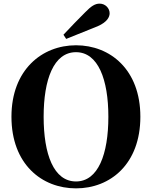

<svg xmlns="http://www.w3.org/2000/svg" viewBox="-20 -1016 835 1056"><path d="M329 -825 344 -802C402 -825 460 -849 518 -872C570 -895 583 -923 583 -943C583 -970 560 -996 528 -996C503 -996 482 -983 448 -948C410 -910 369 -868 329 -825ZM220 -374C220 -578 275 -729 398 -729C520 -729 576 -578 576 -374C576 -168 520 -18 398 -18C275 -18 220 -168 220 -374ZM398 -767C211 -767 43 -632 43 -374C43 -113 210 20 398 20C587 20 752 -114 752 -374C752 -633 586 -767 398 -767Z"/></svg>

Font: Noto Serif KR Black
Style: Regular
Weight: 900
Version: Version 1.001;PS 1.001;hotconv 16.6.54;makeotf.lib2.5.65590